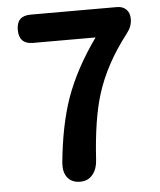

<svg xmlns="http://www.w3.org/2000/svg" viewBox="-53 -786 695 832"><g transform="rotate(-5 294.5 -370.0)"><path d="M263 0Q226 0 207 -24Q189 -48 192 -87Q207 -248 248 -366Q292 -490 383 -617H111Q50 -617 50 -679Q50 -740 111 -740H296H487Q512 -740 527 -725Q542 -710 542 -685V-682Q542 -651 519 -622Q423 -498 384 -373Q350 -266 339 -88Q337 -50 318 -26Q298 0 263 0Z"/></g></svg>

Font: GenSenRounded TW B
Style: Regular
Weight: 700
Version: Version 1.501;PS 1;hotconv 16.6.51;makeotf.lib2.5.65220